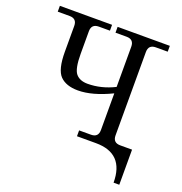

<svg xmlns="http://www.w3.org/2000/svg" viewBox="-160 -870 1142 1205"><g transform="rotate(20 411.5 -268.0)"><path d="M259.8 -495.1Q259.8 -394.5 285.6 -363.3Q311.5 -332 364.3 -332Q455.1 -332 543 -376V-644.5Q543 -693.4 494.1 -693.4H419.9V-732.4H768.6V-693.4H689.5Q640.6 -693.4 640.6 -644.5V-87.9Q640.6 -39.1 689.5 -39.1H768.6V0H415V-39.1H494.1Q543 -39.1 543 -87.9V-333Q417 -272 321.3 -272Q242.2 -272 202.1 -312.7Q162.1 -353.5 162.1 -472.2V-644.5Q162.1 -693.4 113.3 -693.4H34.2V-732.4H382.8V-693.4H308.6Q259.8 -693.4 259.8 -644.5ZM541.5 -34.2H768.6V195.3H730.5Q730.5 0 541.5 0Z"/></g></svg>

Font: Munson
Style: Regular
Weight: 400
Designer: Paul James MIller
Foundry: High-Logic / Made with FontCreator
Version: Version 2.10;May 5, 2019;FontCreator 11.5.0.2430 64-bit